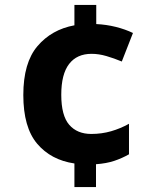

<svg xmlns="http://www.w3.org/2000/svg" viewBox="-20 -744 621 774"><path d="M368 -647Q409 -645 447 -635.5Q485 -626 516 -611L471 -496Q440 -509 409 -518Q378 -527 349 -527Q290 -527 258.5 -486Q227 -445 227 -362Q227 -278 259 -241Q291 -204 348 -204Q390 -204 428 -215Q466 -226 500 -245V-122Q472 -106 440.5 -95.5Q409 -85 367 -82V10H280V-85Q185 -99 129.5 -165Q74 -231 74 -361Q74 -491 131 -558Q188 -625 280 -642V-724H368Z"/></svg>

Font: Noto Sans Cherokee
Style: Bold
Weight: 700
Designer: Monotype Design Team
Foundry: Monotype Imaging Inc.
Version: Version 2.001; ttfautohint (v1.8.4.7-5d5b)